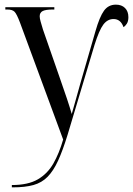

<svg xmlns="http://www.w3.org/2000/svg" viewBox="-20 -567 573 827"><path d="M31 230Q101 230 143 205.5Q185 181 210 137Q235 93 252 34L66 -470Q52 -507 42.5 -516.5Q33 -526 12 -526H3V-536H214V-526H207Q177 -526 164 -519.5Q151 -513 151 -497Q151 -488 155 -474Q159 -460 165 -440L237 -233Q256 -179 268.5 -141.5Q281 -104 289 -76Q298 -108 308 -143Q318 -178 327 -211L391 -432Q409 -495 428 -521Q447 -547 479 -547Q504 -547 518.5 -532.5Q533 -518 533 -493Q533 -475 526 -464.5Q519 -454 512 -450Q500 -485 469 -485Q443 -485 425 -461Q407 -437 387 -373L271 14Q250 82 230 125.5Q210 169 185 194.5Q160 220 124 230Q88 240 35 240H31Z"/></svg>

Font: Noto Serif Display Condensed
Style: Regular
Weight: 400
Width: 3
Designer: Monotype Design Team
Foundry: Monotype Imaging Inc.
Version: Version 2.009